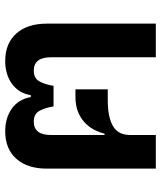

<svg xmlns="http://www.w3.org/2000/svg" viewBox="38 -642 604 719"><g transform="rotate(-90 339.5 -282.0)"><path d="M68 -408Q68 -481 105 -522.5Q142 -564 208 -564Q258 -564 293 -539Q328 -514 336 -468H343Q351 -514 386 -539Q421 -564 471 -564Q537 -564 574 -522.5Q611 -481 611 -408V0H485V-393Q485 -457 435 -457Q406 -457 394.5 -435.5Q383 -414 378 -383H301Q296 -414 284.5 -435.5Q273 -457 244 -457Q194 -457 194 -393V-192H199Q204 -213 214.5 -232.5Q225 -252 242 -267.5Q259 -283 282.5 -292Q306 -301 337 -301H365V-180H325Q261 -180 227.5 -160.5Q194 -141 194 -96V0H68Z"/></g></svg>

Font: IBM Plex Sans Thai SemiBold
Style: Regular
Weight: 600
Designer: Mike Abbink, Paul van der Laan, Pieter van Rosmalen, Ben Mitchell, Mark Frömberg
Foundry: Bold Monday
Version: Version 1.1